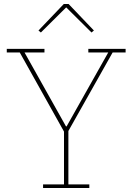

<svg xmlns="http://www.w3.org/2000/svg" viewBox="-20 -943 664 963"><path d="M196 -18H301V-283L79 -680H14V-698H203V-680H103L311 -309H314L523 -680H423V-698H610V-680H545L323 -286V-18H428V0H196ZM173 -790 300 -923H324L451 -790L439 -780L312 -906L185 -780Z"/></svg>

Font: IBM Plex Serif Thin
Style: Regular
Weight: 100
Designer: Mike Abbink, Paul van der Laan, Pieter van Rosmalen
Foundry: Bold Monday
Version: Version 3.001